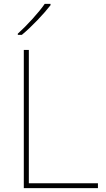

<svg xmlns="http://www.w3.org/2000/svg" viewBox="-20 -972 546 992"><path d="M241 -945V-952H211C182 -909 117 -838 72 -798V-792H93C146 -836 206 -900 241 -945ZM103 0H486V-25H129V-714H103Z"/></svg>

Font: Noto Sans Arabic Thin
Style: Regular
Weight: 100
Designer: Monotype Design Team, Nadine Chahine, Nizar Qandah and Khaled Hosny
Foundry: Monotype Imaging Inc.
Version: Version 2.012